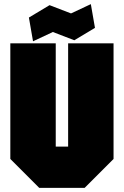

<svg xmlns="http://www.w3.org/2000/svg" viewBox="-20 -910 600 930"><path d="M30 -140V-700H250V-200H310V-700H530V-140L390 0H170ZM140 -710 120 -825 220 -885 324 -845 420 -890 440 -775 340 -715 236 -755Z"/></svg>

Font: Tektur Condensed Black
Style: Regular
Weight: 900
Width: 3
Designer: Adam Jagosz
Foundry: Adam Jagosz
Version: Version 1.005;gftools[0.9.30]